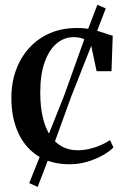

<svg xmlns="http://www.w3.org/2000/svg" viewBox="-20 -652 504 775"><path d="M261.5 11Q184.5 11 132 -23.2Q79.5 -57.5 52.8 -117.8Q26 -178 26 -255.5Q25.5 -316 44 -367.5Q62.5 -419 97 -457.5Q131.5 -496 180.5 -517.5Q229.5 -539 290.5 -539Q324.5 -539 352.5 -532.5Q380.5 -526 401.5 -518.5Q422.5 -511 435 -508L430 -364.5H370L348.5 -465.5Q347 -474 338.2 -482.2Q329.5 -490.5 314.2 -496.2Q299 -502 276.5 -502Q239.5 -502 209.2 -477Q179 -452 160.8 -402.5Q142.5 -353 142.5 -278.5Q142.5 -221 153 -177.2Q163.5 -133.5 183.2 -104.2Q203 -75 230.8 -60.2Q258.5 -45.5 292.5 -45.5Q318 -45.5 343 -51.5Q368 -57.5 389 -67Q410 -76.5 424 -86.5L438 -57Q422.5 -41 394.8 -25.2Q367 -9.5 332.5 0.8Q298 11 261.5 11ZM132 102.5 98 87 155 -55.5 239.5 -268 330 -520.5 373 -632.5 407 -618 364.5 -508 267 -261 188.5 -44.5Z"/></svg>

Font: Merriweather 96pt Medium
Style: Regular
Weight: 500
Version: Version 2.100